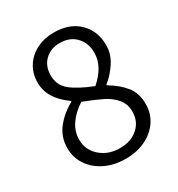

<svg xmlns="http://www.w3.org/2000/svg" viewBox="-160 -756 812 874"><g transform="rotate(-30 246.0 -319.0)"><path d="M41 -163Q41 -221 76 -265Q111 -309 163 -337V-341Q73 -404 73 -488Q73 -536 96 -572.5Q119 -609 159.5 -629.5Q200 -650 250 -650Q332 -650 380.5 -603Q429 -556 429 -481Q429 -435 402 -393.5Q375 -352 340 -325V-321Q392 -290 421.5 -253Q451 -216 451 -158Q451 -111 425.5 -72Q400 -33 354 -10.5Q308 12 248 12Q189 12 142 -10.5Q95 -33 68 -73Q41 -113 41 -163ZM365 -478Q365 -529 334 -562Q303 -595 249 -595Q202 -595 171.5 -565.5Q141 -536 141 -488Q141 -435 180 -404Q219 -373 293 -344Q365 -407 365 -478ZM381 -159Q381 -200 357.5 -227.5Q334 -255 300 -272Q266 -289 202 -314Q159 -287 133 -250Q107 -213 107 -169Q107 -115 148 -79Q189 -43 250 -43Q308 -43 344.5 -75.5Q381 -108 381 -159Z"/></g></svg>

Font: Assistant-zap
Style: zap
Weight: 400
Designer: Hebrew By Ben Nathan, Latin by Paul Hunt
Version: Version 2.001